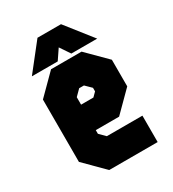

<svg xmlns="http://www.w3.org/2000/svg" viewBox="-171 -795 805 891"><g transform="rotate(-30 232.0 -349.0)"><path d="M314 -540 417 -437V-294.5L314 -191.5H189V-172L219.5 -141.5H410V0H150.5L47.5 -103V-437L150.5 -540ZM245 -398.5H219.5L189 -368V-328H255L276 -349V-368ZM169 -698H295L407 -556H268.5L232 -610L195.5 -556H57Z"/></g></svg>

Font: Tourney Condensed Black
Style: Regular
Weight: 900
Width: 3
Designer: Tyler Finck
Foundry: Etcetera Type Co
Version: Version 1.010; ttfautohint (v1.8.3)